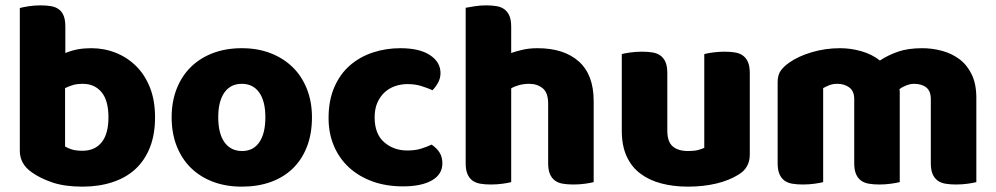

<svg xmlns="http://www.w3.org/2000/svg" viewBox="-20 -681 3718 717"><path d="M54 -651Q64 -654 86 -657.5Q108 -661 131 -661Q153 -661 170.5 -658Q188 -655 200 -646Q212 -637 218 -621.5Q224 -606 224 -581V-483Q249 -493 271.5 -497Q294 -501 321 -501Q369 -501 412 -484Q455 -467 488 -434.5Q521 -402 540 -354Q559 -306 559 -243Q559 -178 539.5 -129.5Q520 -81 485 -49Q450 -17 399.5 -0.5Q349 16 288 16Q222 16 176 0.5Q130 -15 98 -38Q54 -69 54 -118ZM288 -118Q334 -118 359.5 -149.5Q385 -181 385 -243Q385 -306 359 -337Q333 -368 289 -368Q269 -368 254.5 -364Q240 -360 223 -352V-134Q234 -127 249.5 -122.5Q265 -118 288 -118Z M1145 -243Q1145 -181 1126 -132.5Q1107 -84 1072.5 -51Q1038 -18 990 -1Q942 16 883 16Q824 16 776 -2Q728 -20 693.5 -53.5Q659 -87 640 -135Q621 -183 621 -243Q621 -302 640 -350Q659 -398 693.5 -431.5Q728 -465 776 -483Q824 -501 883 -501Q942 -501 990 -482.5Q1038 -464 1072.5 -430.5Q1107 -397 1126 -349Q1145 -301 1145 -243ZM795 -243Q795 -182 818.5 -149.5Q842 -117 884 -117Q926 -117 948.5 -150Q971 -183 971 -243Q971 -303 948 -335.5Q925 -368 883 -368Q841 -368 818 -335.5Q795 -303 795 -243Z M1502 -367Q1477 -367 1454.5 -359Q1432 -351 1415.5 -335.5Q1399 -320 1389 -297Q1379 -274 1379 -243Q1379 -181 1414.5 -150Q1450 -119 1501 -119Q1531 -119 1553 -126Q1575 -133 1592 -141Q1612 -127 1622 -110.5Q1632 -94 1632 -71Q1632 -30 1593 -7.5Q1554 15 1485 15Q1422 15 1371 -3.5Q1320 -22 1283.5 -55.5Q1247 -89 1227 -136Q1207 -183 1207 -240Q1207 -306 1228.5 -355.5Q1250 -405 1287 -437Q1324 -469 1372.5 -485Q1421 -501 1475 -501Q1547 -501 1586 -475Q1625 -449 1625 -408Q1625 -389 1616 -372.5Q1607 -356 1595 -344Q1578 -352 1554 -359.5Q1530 -367 1502 -367Z M2197 -1Q2187 2 2165.5 5Q2144 8 2121 8Q2099 8 2081.5 5Q2064 2 2052 -7Q2040 -16 2033.5 -31.5Q2027 -47 2027 -72V-294Q2027 -335 2006.5 -351.5Q1986 -368 1956 -368Q1936 -368 1918 -363Q1900 -358 1889 -351V-1Q1879 2 1857.5 5Q1836 8 1813 8Q1791 8 1773.5 5Q1756 2 1744 -7Q1732 -16 1725.5 -31.5Q1719 -47 1719 -72V-652Q1730 -654 1751.5 -657.5Q1773 -661 1795 -661Q1817 -661 1834.5 -658Q1852 -655 1864 -646Q1876 -637 1882.5 -621.5Q1889 -606 1889 -581V-483Q1902 -488 1928.5 -494.5Q1955 -501 1987 -501Q2086 -501 2141.5 -451.5Q2197 -402 2197 -304Z M2302 -479Q2312 -482 2333.5 -485Q2355 -488 2378 -488Q2400 -488 2417.5 -485Q2435 -482 2447 -473Q2459 -464 2465.5 -448.5Q2472 -433 2472 -408V-193Q2472 -152 2492 -134.5Q2512 -117 2550 -117Q2573 -117 2587.5 -121Q2602 -125 2610 -129V-479Q2620 -482 2641.5 -485Q2663 -488 2686 -488Q2708 -488 2725.5 -485Q2743 -482 2755 -473Q2767 -464 2773.5 -448.5Q2780 -433 2780 -408V-104Q2780 -54 2738 -29Q2703 -7 2654.5 4.5Q2606 16 2549 16Q2495 16 2449.5 4Q2404 -8 2371 -33Q2338 -58 2320 -97.5Q2302 -137 2302 -193Z M3117 -501Q3158 -501 3197.5 -489.5Q3237 -478 3266 -455Q3296 -475 3333.5 -488Q3371 -501 3424 -501Q3462 -501 3498.5 -491Q3535 -481 3563.5 -459.5Q3592 -438 3609 -402.5Q3626 -367 3626 -316V-1Q3616 2 3594.5 5Q3573 8 3550 8Q3528 8 3510.5 5Q3493 2 3481 -7Q3469 -16 3462.5 -31.5Q3456 -47 3456 -72V-311Q3456 -341 3439 -354.5Q3422 -368 3393 -368Q3379 -368 3363 -361.5Q3347 -355 3339 -348Q3340 -344 3340 -340.5Q3340 -337 3340 -334V-1Q3329 2 3307.5 5Q3286 8 3264 8Q3242 8 3224.5 5Q3207 2 3195 -7Q3183 -16 3176.5 -31.5Q3170 -47 3170 -72V-311Q3170 -341 3151.5 -354.5Q3133 -368 3107 -368Q3089 -368 3076 -362.5Q3063 -357 3054 -352V-1Q3044 2 3022.5 5Q3001 8 2978 8Q2956 8 2938.5 5Q2921 2 2909 -7Q2897 -16 2890.5 -31.5Q2884 -47 2884 -72V-374Q2884 -401 2895.5 -417Q2907 -433 2927 -447Q2961 -471 3011.5 -486Q3062 -501 3117 -501Z"/></svg>

Font: Baloo Tammudu
Style: Regular
Weight: 400
Designer: Omkar Shende and Ek Type
Foundry: Ek Type
Version: Version 1.007;PS 1.000;hotconv 1.0.88;makeotf.lib2.5.647800